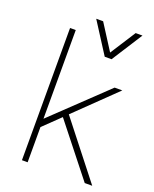

<svg xmlns="http://www.w3.org/2000/svg" viewBox="-143 -848 747 929"><g transform="rotate(20 231.0 -383.0)"><path d="M189 -766.1 290.5 -607.4H325.7L427.2 -766.1H392.1L308.1 -635.3L224.6 -766.1ZM386.7 -483.4 114.7 -224.1V-680.7H85.4V0H114.7V-181.2L200.2 -263.7L408.7 0H447.3L222.7 -286.1L426.3 -483.4Z"/></g></svg>

Font: Estedad-FD-VF Thin
Style: Regular
Weight: 100
Designer: Amin Abedi
Version: Version 5.0